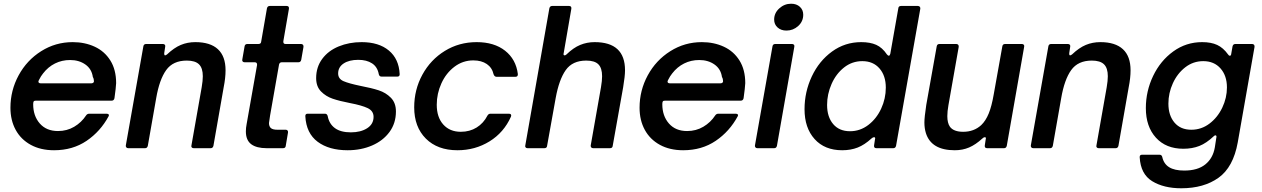

<svg xmlns="http://www.w3.org/2000/svg" viewBox="-20 -795 6768 1030"><path d="M36 -217Q36 -310 80 -391Q124 -472 201 -520.5Q278 -569 370 -569Q435 -569 488 -544.5Q541 -520 572 -470.5Q603 -421 603 -349Q602 -325 594 -268Q591 -255 579 -255H172Q163 -255 160.5 -250.5Q158 -246 158 -236Q158 -173 193.5 -132.5Q229 -92 291 -92Q339 -92 378 -115Q417 -138 442 -176Q448 -185 459 -185H551Q559 -185 562.5 -181.5Q566 -178 563 -172Q519 -90 444.5 -39.5Q370 11 270 11Q198 11 145 -18Q92 -47 64 -98.5Q36 -150 36 -217ZM470 -348Q476 -348 480 -351Q484 -354 484 -359Q484 -372 478 -382Q472 -425 438 -449Q404 -473 356 -473Q312 -473 275 -454.5Q238 -436 211 -401Q200 -388 188 -364Q186 -360 186 -358Q186 -348 199 -348Z M773 -13Q770 0 758 0H668Q661 0 657.5 -4.5Q654 -9 655 -15L749 -546Q751 -559 764 -559H854Q861 -559 864.5 -554.5Q868 -550 866 -543L861 -510V-506Q861 -498 866 -498Q869 -498 876 -503Q914 -539 950 -554Q986 -569 1028 -569Q1108 -569 1149 -531Q1190 -493 1190 -418Q1190 -377 1180 -327L1125 -13Q1122 0 1110 0H1019Q1012 0 1008.5 -4.5Q1005 -9 1007 -15L1062 -327Q1068 -362 1068 -386Q1068 -430 1047.5 -450Q1027 -470 982 -470Q908 -470 871.5 -419Q835 -368 818 -269Z M1513 -13Q1512 0 1498 0H1411Q1356 0 1327.5 -21.5Q1299 -43 1299 -90Q1299 -109 1303 -129L1359 -446V-449Q1359 -461 1346 -461H1292Q1285 -461 1281.5 -465.5Q1278 -470 1280 -477L1292 -546Q1294 -559 1307 -559H1366Q1380 -559 1381 -571L1412 -750Q1415 -763 1427 -763H1518Q1525 -763 1528 -759Q1531 -755 1530 -748L1500 -574V-570Q1500 -559 1512 -559H1595Q1602 -559 1605.5 -554.5Q1609 -550 1608 -543L1596 -474Q1593 -461 1581 -461H1492Q1480 -461 1477 -449L1429 -176Q1423 -140 1423 -135Q1423 -117 1433 -108Q1443 -99 1469 -99H1513Q1519 -99 1522.5 -95Q1526 -91 1525 -84Z M1618 -171V-173Q1618 -185 1631 -185H1723Q1735 -185 1738 -172Q1746 -130 1777 -107.5Q1808 -85 1862 -85Q1915 -85 1949.5 -107Q1984 -129 1984 -168Q1984 -200 1952.5 -215Q1921 -230 1858 -242Q1801 -253 1764.5 -265.5Q1728 -278 1702 -304.5Q1676 -331 1676 -376Q1676 -435 1708.5 -479Q1741 -523 1797 -546Q1853 -569 1920 -569Q2012 -569 2066 -524Q2120 -479 2124 -398V-396Q2124 -384 2111 -384H2027Q2015 -384 2012 -397Q2005 -436 1976 -455Q1947 -474 1902 -474Q1853 -474 1823.5 -454.5Q1794 -435 1794 -401Q1794 -372 1823 -359.5Q1852 -347 1915 -334Q1973 -323 2011.5 -310.5Q2050 -298 2077 -270.5Q2104 -243 2104 -197Q2104 -134 2069.5 -87Q2035 -40 1976 -14.5Q1917 11 1845 11Q1745 11 1684 -34.5Q1623 -80 1618 -171Z M2202 -219Q2202 -314 2246 -394.5Q2290 -475 2366.5 -522Q2443 -569 2537 -569Q2631 -569 2689.5 -523Q2748 -477 2758 -398V-396Q2758 -383 2745 -383H2644Q2633 -383 2628 -396Q2620 -432 2591.5 -451.5Q2563 -471 2519 -471Q2463 -471 2418 -437Q2373 -403 2348 -348Q2323 -293 2323 -233Q2323 -166 2358 -127Q2393 -88 2452 -88Q2500 -88 2537 -111Q2574 -134 2595 -175Q2601 -185 2611 -185H2710Q2718 -185 2721 -180.5Q2724 -176 2721 -169Q2683 -84 2606 -36.5Q2529 11 2434 11Q2327 11 2264.5 -51.5Q2202 -114 2202 -219Z M2915 -13Q2914 0 2900 0H2810Q2803 0 2799.5 -4.5Q2796 -9 2798 -15L2927 -750Q2930 -763 2942 -763H3033Q3040 -763 3043 -759Q3046 -755 3045 -748L3004 -510L3003 -505Q3003 -498 3009 -498Q3014 -498 3019 -503Q3056 -539 3092.5 -554Q3129 -569 3170 -569Q3333 -569 3333 -418Q3333 -387 3323 -327L3267 -13Q3266 0 3252 0H3162Q3155 0 3151.5 -4.5Q3148 -9 3149 -15L3204 -327Q3210 -362 3210 -386Q3210 -430 3190 -450Q3170 -470 3125 -470Q3051 -470 3015 -419Q2979 -368 2961 -269Z M3411 -217Q3411 -310 3455 -391Q3499 -472 3576 -520.5Q3653 -569 3745 -569Q3810 -569 3863 -544.5Q3916 -520 3947 -470.5Q3978 -421 3978 -349Q3977 -325 3969 -268Q3966 -255 3954 -255H3547Q3538 -255 3535.5 -250.5Q3533 -246 3533 -236Q3533 -173 3568.5 -132.5Q3604 -92 3666 -92Q3714 -92 3753 -115Q3792 -138 3817 -176Q3823 -185 3834 -185H3926Q3934 -185 3937.5 -181.5Q3941 -178 3938 -172Q3894 -90 3819.5 -39.5Q3745 11 3645 11Q3573 11 3520 -18Q3467 -47 3439 -98.5Q3411 -150 3411 -217ZM3845 -348Q3851 -348 3855 -351Q3859 -354 3859 -359Q3859 -372 3853 -382Q3847 -425 3813 -449Q3779 -473 3731 -473Q3687 -473 3650 -454.5Q3613 -436 3586 -401Q3575 -388 3563 -364Q3561 -360 3561 -358Q3561 -348 3574 -348Z M4148 -13Q4145 0 4133 0H4043Q4036 0 4032.5 -4.5Q4029 -9 4030 -15L4124 -546Q4126 -559 4139 -559H4229Q4236 -559 4239.5 -554.5Q4243 -550 4241 -543ZM4133 -690Q4133 -725 4160.5 -750Q4188 -775 4224 -775Q4253 -775 4271 -758.5Q4289 -742 4289 -716Q4289 -680 4262 -655.5Q4235 -631 4199 -631Q4170 -631 4151.5 -647.5Q4133 -664 4133 -690Z M4296 -209Q4296 -302 4335 -385Q4374 -468 4443.5 -518.5Q4513 -569 4600 -569Q4648 -569 4680.5 -554.5Q4713 -540 4738 -503Q4744 -496 4748 -496Q4753 -496 4756 -506L4799 -750Q4800 -763 4814 -763H4904Q4911 -763 4914.5 -758.5Q4918 -754 4917 -748L4787 -13Q4784 0 4772 0H4682Q4667 0 4669 -15L4674 -48L4675 -52Q4675 -59 4669 -59Q4663 -59 4655 -52Q4618 -18 4581 -3.5Q4544 11 4498 11Q4404 11 4350 -49Q4296 -109 4296 -209ZM4732 -325Q4732 -389 4698 -428Q4664 -467 4606 -467Q4551 -467 4508 -433Q4465 -399 4441 -344.5Q4417 -290 4417 -232Q4417 -168 4449.5 -129.5Q4482 -91 4540 -91Q4594 -91 4638 -124.5Q4682 -158 4707 -212Q4732 -266 4732 -325Z M4947 -81Q4939 -107 4939 -138Q4939 -165 4949 -232L5005 -546Q5007 -559 5020 -559H5110Q5117 -559 5120.5 -554.5Q5124 -550 5123 -543L5068 -231Q5062 -197 5062 -172Q5062 -135 5076 -115Q5096 -88 5147 -88Q5205 -88 5244 -124Q5268 -147 5284 -186Q5300 -225 5311 -289L5357 -546Q5359 -559 5372 -559H5462Q5469 -559 5472.5 -554.5Q5476 -550 5474 -543L5381 -13Q5378 0 5366 0H5276Q5261 0 5263 -15L5268 -48L5269 -53Q5269 -59 5263 -59Q5257 -59 5250 -52Q5214 -19 5179 -4Q5144 11 5102 11Q4976 11 4947 -81Z M5628 -13Q5625 0 5613 0H5523Q5516 0 5512.5 -4.5Q5509 -9 5510 -15L5604 -546Q5606 -559 5619 -559H5709Q5716 -559 5719.5 -554.5Q5723 -550 5721 -543L5716 -510V-506Q5716 -498 5721 -498Q5724 -498 5731 -503Q5769 -539 5805 -554Q5841 -569 5883 -569Q5963 -569 6004 -531Q6045 -493 6045 -418Q6045 -377 6035 -327L5980 -13Q5977 0 5965 0H5874Q5867 0 5863.5 -4.5Q5860 -9 5862 -15L5917 -327Q5923 -362 5923 -386Q5923 -430 5902.5 -450Q5882 -470 5837 -470Q5763 -470 5726.5 -419Q5690 -368 5673 -269Z M6094 49V47Q6094 35 6107 35H6200Q6212 35 6215 47Q6223 84 6252 102Q6281 120 6333 120Q6405 120 6446 87Q6487 54 6497 -4L6505 -56L6506 -61Q6506 -69 6500 -69Q6496 -69 6491 -64Q6452 -27 6414 -12Q6376 3 6328 3Q6235 3 6181 -56.5Q6127 -116 6127 -215Q6127 -306 6166 -387.5Q6205 -469 6274 -519Q6343 -569 6429 -569Q6477 -569 6509.5 -554Q6542 -539 6568 -503Q6572 -496 6578 -496Q6584 -496 6585 -506L6592 -546Q6595 -559 6607 -559H6697Q6704 -559 6707.5 -554.5Q6711 -550 6710 -543L6620 -31Q6596 102 6517 158.5Q6438 215 6317 215Q6223 215 6161 177Q6099 139 6094 49ZM6562 -326Q6562 -389 6527.5 -428Q6493 -467 6435 -467Q6381 -467 6338.5 -434Q6296 -401 6272 -348.5Q6248 -296 6248 -239Q6248 -176 6280.5 -137.5Q6313 -99 6371 -99Q6425 -99 6468.5 -132Q6512 -165 6537 -217.5Q6562 -270 6562 -326Z"/></svg>

Font: Open Sauce Two SemiBold Italic
Style: Regular
Weight: 600
Italic angle: -10°
Designer: Alfredo Marco Pradil
Foundry: Creative Sauce Fz LLC
Version: Version 1.477